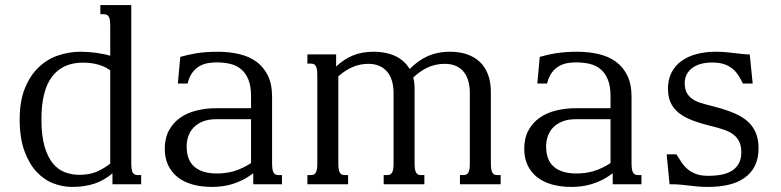

<svg xmlns="http://www.w3.org/2000/svg" viewBox="-20 -736 3118 767"><path d="M420.4 -454.6Q413.1 -460.4 402.6 -466.1Q392.1 -471.7 378.4 -476.1Q364.7 -480.5 347.9 -483.2Q331.1 -485.8 312 -485.8Q230.5 -485.8 188 -429.9Q145.5 -374 145.5 -259.3Q145.5 -193.4 158.2 -150.4Q170.9 -107.4 192.1 -82.3Q213.4 -57.1 240.7 -47.4Q268.1 -37.6 297.4 -37.6Q338.4 -37.6 367.9 -50.8Q397.5 -64 420.4 -82.5ZM504.4 -715.8V-85Q504.4 -69.8 505.9 -60.5Q507.3 -51.3 510.7 -45.9Q514.2 -40.5 518.8 -38.6Q523.4 -36.6 530.3 -36.6H543.9V0H429.2V-43.5Q396.5 -15.6 357.4 -2.4Q318.4 10.7 267.6 10.7Q230 10.7 192.6 -3.7Q155.3 -18.1 125.5 -50.3Q95.7 -82.5 77.1 -134Q58.6 -185.5 58.6 -259.3Q58.6 -332.5 79.6 -383.8Q100.6 -435.1 134.8 -467.5Q168.9 -500 212.4 -514.6Q255.9 -529.3 301.3 -529.3Q317.4 -529.3 334 -528.1Q350.6 -526.9 366.2 -524.7Q381.8 -522.5 395.8 -519.5Q409.7 -516.6 420.4 -513.2V-630.9Q420.4 -646 418.9 -655.3Q417.5 -664.6 414.1 -669.9Q410.6 -675.3 405.8 -677.2Q400.9 -679.2 394.5 -679.2H380.9V-715.8Z M982.9 -259.8H843.8Q812.5 -259.8 790.3 -250.7Q768.1 -241.7 753.7 -226.8Q739.3 -211.9 732.4 -192.1Q725.6 -172.4 725.6 -150.9Q725.6 -126 732.4 -106Q739.3 -85.9 754.2 -72Q769 -58.1 792 -50.5Q814.9 -43 847.2 -43Q883.8 -43 916.3 -52.7Q948.7 -62.5 982.9 -84.5ZM1066.9 -85Q1066.9 -69.8 1068.4 -60.5Q1069.8 -51.3 1073.2 -45.9Q1076.7 -40.5 1081.3 -38.6Q1085.9 -36.6 1092.8 -36.6H1106.4V0H991.7V-43.9Q969.7 -27.3 948.5 -16.8Q927.2 -6.3 906.5 -0.2Q885.7 5.9 865.7 8.3Q845.7 10.7 826.7 10.7Q783.2 10.7 748.3 0.7Q713.4 -9.3 689 -28.8Q664.6 -48.3 651.4 -76.7Q638.2 -105 638.2 -141.6Q638.2 -184.1 654.8 -214.8Q671.4 -245.6 699.5 -265.4Q727.5 -285.2 764.9 -294.4Q802.2 -303.7 843.8 -303.7H982.9V-352.1Q982.9 -392.1 972.2 -418.2Q961.4 -444.3 942.9 -459.7Q924.3 -475.1 899.2 -481Q874 -486.8 844.7 -486.8Q827.1 -486.8 809.6 -483.6Q792 -480.5 776.1 -471.2Q760.3 -461.9 748 -445.3Q735.8 -428.7 729.5 -402.3H690.4L700.2 -508.8Q715.3 -513.2 731.4 -516.8Q747.6 -520.5 765.9 -523.4Q784.2 -526.4 805.9 -527.8Q827.6 -529.3 854.5 -529.3Q897.5 -528.8 936 -519.8Q974.6 -510.7 1003.7 -490Q1032.7 -469.2 1049.8 -434.8Q1066.9 -400.4 1066.9 -349.1Z M1636.2 -85Q1636.2 -69.8 1637.7 -60.5Q1639.2 -51.3 1642.6 -45.9Q1646 -40.5 1650.6 -38.6Q1655.3 -36.6 1662.1 -36.6H1675.3V0H1512.7V-36.6H1526.4Q1532.7 -36.6 1537.6 -38.6Q1542.5 -40.5 1545.9 -45.9Q1549.3 -51.3 1550.8 -60.5Q1552.2 -69.8 1552.2 -85V-362.8Q1552.2 -420.4 1525.6 -450.7Q1499 -481 1451.7 -481Q1420.9 -481 1391.6 -469.5Q1362.3 -458 1331.5 -431.2V-85Q1331.5 -69.8 1333 -60.5Q1334.5 -51.3 1337.9 -45.9Q1341.3 -40.5 1345.9 -38.6Q1350.6 -36.6 1357.4 -36.6H1370.6V0H1208V-36.6H1221.7Q1228 -36.6 1232.9 -38.6Q1237.8 -40.5 1241.2 -45.9Q1244.6 -51.3 1246.1 -60.5Q1247.6 -69.8 1247.6 -85V-433.6Q1247.6 -448.7 1246.1 -458Q1244.6 -467.3 1241.2 -472.7Q1237.8 -478 1232.9 -480Q1228 -481.9 1221.7 -481.9H1208V-518.6H1322.8V-470.2Q1353.5 -499.5 1389.6 -514.4Q1425.8 -529.3 1473.1 -529.3Q1507.3 -529.3 1537.1 -520.5Q1566.9 -511.7 1588.9 -493.2Q1605 -479.5 1616.7 -460.4Q1647.9 -492.2 1683.6 -509.3Q1725.1 -529.3 1777.8 -529.3Q1815.4 -529.3 1845.5 -519Q1875.5 -508.8 1896.7 -488.8Q1918 -468.8 1929.4 -438.5Q1940.9 -408.2 1940.9 -368.7V-85Q1940.9 -69.8 1942.4 -60.5Q1943.8 -51.3 1947.3 -45.9Q1950.7 -40.5 1955.3 -38.6Q1960 -36.6 1966.8 -36.6H1980V0H1817.4V-36.6H1831.1Q1837.4 -36.6 1842.3 -38.6Q1847.2 -40.5 1850.6 -45.9Q1854 -51.3 1855.5 -60.5Q1856.9 -69.8 1856.9 -85V-362.8Q1856.9 -420.4 1831.1 -450.7Q1805.2 -481 1756.3 -481Q1716.8 -481 1682.1 -463.4Q1654.3 -448.7 1630.9 -426.3Q1636.2 -405.8 1636.2 -381.3Z M2418.9 -259.8H2279.8Q2248.5 -259.8 2226.3 -250.7Q2204.1 -241.7 2189.7 -226.8Q2175.3 -211.9 2168.5 -192.1Q2161.6 -172.4 2161.6 -150.9Q2161.6 -126 2168.5 -106Q2175.3 -85.9 2190.2 -72Q2205.1 -58.1 2228 -50.5Q2251 -43 2283.2 -43Q2319.8 -43 2352.3 -52.7Q2384.8 -62.5 2418.9 -84.5ZM2502.9 -85Q2502.9 -69.8 2504.4 -60.5Q2505.9 -51.3 2509.3 -45.9Q2512.7 -40.5 2517.3 -38.6Q2522 -36.6 2528.8 -36.6H2542.5V0H2427.7V-43.9Q2405.8 -27.3 2384.5 -16.8Q2363.3 -6.3 2342.5 -0.2Q2321.8 5.9 2301.8 8.3Q2281.7 10.7 2262.7 10.7Q2219.2 10.7 2184.3 0.7Q2149.4 -9.3 2125 -28.8Q2100.6 -48.3 2087.4 -76.7Q2074.2 -105 2074.2 -141.6Q2074.2 -184.1 2090.8 -214.8Q2107.4 -245.6 2135.5 -265.4Q2163.6 -285.2 2200.9 -294.4Q2238.3 -303.7 2279.8 -303.7H2418.9V-352.1Q2418.9 -392.1 2408.2 -418.2Q2397.5 -444.3 2378.9 -459.7Q2360.4 -475.1 2335.2 -481Q2310.1 -486.8 2280.8 -486.8Q2263.2 -486.8 2245.6 -483.6Q2228 -480.5 2212.2 -471.2Q2196.3 -461.9 2184.1 -445.3Q2171.9 -428.7 2165.5 -402.3H2126.5L2136.2 -508.8Q2151.4 -513.2 2167.5 -516.8Q2183.6 -520.5 2201.9 -523.4Q2220.2 -526.4 2241.9 -527.8Q2263.7 -529.3 2290.5 -529.3Q2333.5 -528.8 2372.1 -519.8Q2410.6 -510.7 2439.7 -490Q2468.8 -469.2 2485.8 -434.8Q2502.9 -400.4 2502.9 -349.1Z M2809.6 -33.7Q2878.4 -33.7 2909.9 -58.1Q2941.4 -82.5 2941.4 -126.5Q2941.4 -151.4 2933.8 -168.5Q2926.3 -185.5 2911.1 -197.5Q2896 -209.5 2873 -217.5Q2850.1 -225.6 2819.3 -232.9Q2775.4 -243.7 2743.2 -256.3Q2710.9 -269 2689.9 -286.4Q2668.9 -303.7 2658.7 -326.9Q2648.4 -350.1 2648.4 -382.3Q2648.4 -418.5 2662.4 -445.8Q2676.3 -473.1 2701.4 -491.7Q2726.6 -510.3 2762 -519.8Q2797.4 -529.3 2839.8 -529.3Q2860.8 -529.3 2879.2 -527.6Q2897.5 -525.9 2914.1 -523.9Q2930.7 -522 2945.8 -520.3Q2960.9 -518.6 2975.1 -518.6L2986.8 -402.3H2947.8Q2939 -420.4 2929 -435.8Q2918.9 -451.2 2905 -462.4Q2891.1 -473.6 2871.6 -480Q2852.1 -486.3 2824.2 -486.3Q2799.8 -486.3 2779.8 -480.7Q2759.8 -475.1 2745.4 -464.4Q2731 -453.6 2723.1 -438.5Q2715.3 -423.3 2715.3 -404.3Q2715.3 -381.3 2722.9 -366.7Q2730.5 -352.1 2743.9 -342Q2757.3 -332 2775.9 -325.9Q2794.4 -319.8 2816.4 -314.5Q2866.2 -302.2 2902.8 -288.1Q2939.5 -273.9 2963.1 -254.2Q2986.8 -234.4 2998.5 -207.3Q3010.3 -180.2 3010.3 -143.1Q3010.3 -102.5 2995.6 -73.5Q2981 -44.4 2954.3 -25.6Q2927.7 -6.8 2890.9 2Q2854 10.7 2809.6 10.7Q2784.2 10.7 2766.6 9Q2749 7.3 2732.9 5.4Q2716.8 3.4 2699 1.7Q2681.2 0 2654.8 0L2643.1 -119.6H2682.1Q2691.9 -103.5 2702.1 -88.1Q2712.4 -72.8 2726.6 -60.5Q2740.7 -48.3 2760.5 -41Q2780.3 -33.7 2809.6 -33.7Z"/></svg>

Font: Arian AMU Serif
Style: Regular
Weight: 400
Designer: Ruben Hakobyan (Tarumian)
Foundry: Ruben Hakobyan (Tarumian)
Version: Version 1.002